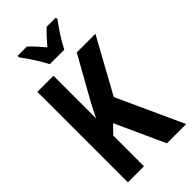

<svg xmlns="http://www.w3.org/2000/svg" viewBox="-285 -1002 1071 1071"><g transform="rotate(-45 250.0 -467.0)"><path d="M35 0V-714H162V-377Q173 -401 184 -422Q195 -443 211 -473L346 -714H493L316 -392L495 0H343L210 -292L162 -242V0ZM193 -774Q183 -794 167 -821Q151 -848 132.5 -875Q114 -902 99 -922V-934H172Q189 -919 209 -897Q229 -875 250 -850Q273 -877 290.5 -896Q308 -915 329 -934H401V-922Q387 -903 369 -876.5Q351 -850 334.5 -822.5Q318 -795 308 -774Z"/></g></svg>

Font: Noto Sans Mono ExtraCondensed
Style: Bold
Weight: 700
Width: 2
Designer: Monotype Design Team
Foundry: Monotype Imaging Inc.
Version: Version 2.014